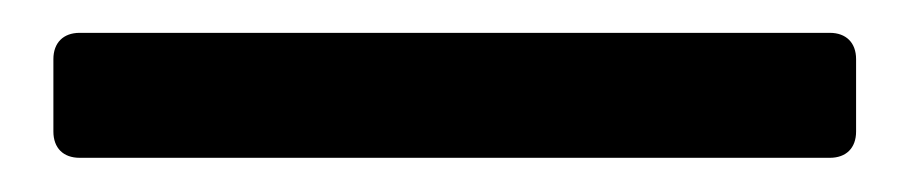

<svg xmlns="http://www.w3.org/2000/svg" viewBox="-20 42 540 114"><path d="M11.7 77.1V120.1C11.7 129.9 17.6 135.7 27.3 135.7H472.7C482.4 135.7 488.3 129.9 488.3 120.1V77.1C488.3 67.4 482.4 61.5 472.7 61.5H27.3C17.6 61.5 11.7 67.4 11.7 77.1Z"/></svg>

Font: Ed Sans Neue SemiBold
Style: Regular
Weight: 600
Designer: Stephen Hutchings
Version: Version 1.004;PS 001.004;hotconv 1.0.88;makeotf.lib2.5.64775